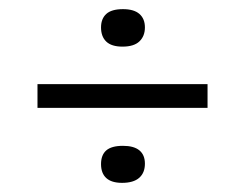

<svg xmlns="http://www.w3.org/2000/svg" viewBox="-20 -505 537 420"><path d="M62 -269V-321H434V-269ZM248 -403Q224 -403 212.5 -414Q201 -425 201 -445Q201 -464 212.5 -474.5Q224 -485 249 -485Q273 -485 285 -474.5Q297 -464 297 -445Q297 -426 285 -414.5Q273 -403 248 -403ZM247 -105Q224 -105 212.5 -115.5Q201 -126 201 -146Q201 -166 212.5 -176Q224 -186 249 -186Q273 -186 285 -176Q297 -166 297 -147Q297 -127 284.5 -116Q272 -105 247 -105Z"/></svg>

Font: Bricolage Grotesque ExtraLight
Style: Regular
Weight: 250
Designer: Mathieu Triay
Foundry: Atelier Triay
Version: Version 1.000;gftools[0.9.30]